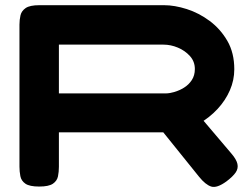

<svg xmlns="http://www.w3.org/2000/svg" viewBox="-20 -710 972 740"><path d="M131 9Q94 9 78 -2Q62 -13 58.5 -31Q55 -49 55 -68V-615Q55 -634 59 -651Q63 -668 79 -679Q95 -690 132 -690H612Q653 -690 700 -675Q747 -660 788.5 -629Q830 -598 856.5 -552Q883 -506 883 -443Q883 -401 866 -362Q849 -323 818.5 -290Q788 -257 747 -233.5Q706 -210 658 -200H207V-67Q207 -48 203.5 -30.5Q200 -13 184 -2Q168 9 131 9ZM853 -11Q816 16 794 9Q772 2 747 -29L536 -291L715 -303L872 -118Q891 -96 895 -78.5Q899 -61 888.5 -45.5Q878 -30 853 -11ZM207 -350H619Q633 -350 652 -355.5Q671 -361 689 -372Q707 -383 719 -401Q731 -419 731 -444Q731 -473 712 -494Q693 -515 665.5 -526.5Q638 -538 610 -538H207Z"/></svg>

Font: Fredoka Expanded SemiBold
Style: Regular
Weight: 600
Width: 7
Designer: Ben Nathan
Foundry: Milena B. Brandão, Ben Nathan
Version: Version 2.001